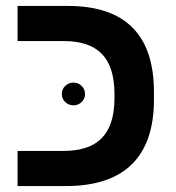

<svg xmlns="http://www.w3.org/2000/svg" viewBox="-20 -626 593 646"><path d="M498 -291Q498 -146.5 423.6 -73.2Q349.1 0 201.2 0H39.1V-118.2H193.8Q281.2 -118.2 323.2 -162.1Q365.2 -206.1 365.2 -295.9V-309.1Q365.2 -400.4 323.2 -444.1Q281.2 -487.8 195.8 -487.8H39.1V-606H208Q498 -606 498 -315.9ZM188 -309.1Q188 -326.2 199.7 -337.2Q211.4 -348.1 227.1 -348.1Q242.7 -348.1 254.4 -337.2Q266.1 -326.2 266.1 -309.1Q266.1 -293.5 254.4 -282.5Q242.7 -271.5 227.1 -271.5Q211.4 -271.5 199.7 -282.5Q188 -293.5 188 -309.1Z"/></svg>

Font: Arial
Style: Bold
Weight: 700
Designer: Steve Matteson
Foundry: Ascender Corporation
Version: Version 2.00.3